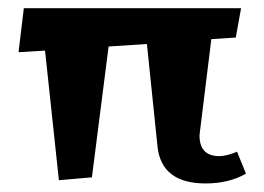

<svg xmlns="http://www.w3.org/2000/svg" viewBox="-20 -420 633 460"><path d="M459 -104.5 458 -95.7Q458 -46.9 503.9 -45.9Q523.4 -45.9 547.9 -56.6L569.3 -3.9Q528.3 19.5 472.7 19.5Q367.2 19.5 357.4 -68.4L332 -314.5L240.2 -308.6L200.2 4.9L121.1 11.7L87.9 -298.8L24.4 -294.9L37.1 -400.4H557.6L544.9 -330.1L486.3 -326.2Z"/></svg>

Font: Ravi Prakash
Style: Regular
Weight: 400
Designer: Appaji Ambarisha Darbha
Version: Version 1.0.4; ttfautohint (v1.2.42-39fb)